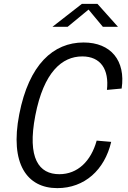

<svg xmlns="http://www.w3.org/2000/svg" viewBox="-20 -961 660 992"><path d="M162.5 -364.5C206 -588.5 300.5 -669.5 405 -669.5C500 -669.5 544.5 -602.5 532.5 -496.5L608.5 -503.5C630 -647.5 553 -741.5 412 -741.5C255.5 -741.5 129.5 -628 79.5 -370.5C29.5 -114 120 11 276 11C417 11 520.5 -83 554.5 -228L479.5 -234.5C450 -128 381 -61 286.5 -61C181.5 -61 119.5 -142 162.5 -364.5ZM251 -822.5H329.5L437.5 -911.5L511.5 -822.5H589.5L483.5 -941H403Z"/></svg>

Font: Monaspace Neon Light
Style: Italic
Weight: 300
Italic angle: -11°
Designer: Riley Cran & the Lettermatic Team
Foundry: Lettermatic
Version: Version 1.200 (Monaspace Neon)